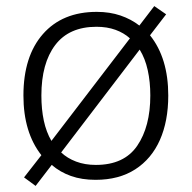

<svg xmlns="http://www.w3.org/2000/svg" viewBox="-20 -581 630 631"><path d="M533 -267Q533 -183 505.5 -121Q478 -59 424.5 -24.5Q371 10 294 10Q249 10 213.5 -2.5Q178 -15 150 -39L97 30L59 2L116 -71Q57 -146 57 -267Q57 -396 121 -469Q185 -542 298 -542Q341 -542 376 -530Q411 -518 438 -497L487 -561L526 -534L473 -465Q533 -390 533 -267ZM116 -267Q116 -222 124 -184.5Q132 -147 149 -118L407 -455Q387 -473 359.5 -483Q332 -493 297 -493Q207 -493 161.5 -433Q116 -373 116 -267ZM474 -267Q474 -312 465.5 -350.5Q457 -389 439 -418L181 -80Q201 -61 230 -50Q259 -39 295 -39Q388 -39 431 -102Q474 -165 474 -267Z"/></svg>

Font: Noto Sans Bengali UI Light
Style: Regular
Weight: 300
Designer: Jelle Bosma - Monotype Design Team
Foundry: Monotype Imaging Inc.
Version: Version 2.003; ttfautohint (v1.8.4.7-5d5b)